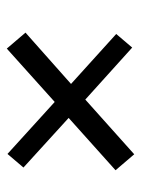

<svg xmlns="http://www.w3.org/2000/svg" viewBox="55 -572 415 565"><g transform="rotate(90 262.5 -289.5)"><path d="M473 -151 433 -104 280 -243 123 -102 76 -157 227 -291 80 -424 120 -471 273 -333 434 -477 481 -422 327 -284Z"/></g></svg>

Font: Taylor Sans
Style: Regular
Weight: 400
Italic angle: -8°
Designer: Natanael Gama
Version: Version 1.001 September 8, 2015